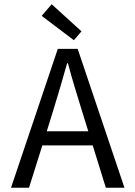

<svg xmlns="http://www.w3.org/2000/svg" viewBox="-20 -887 640 907"><path d="M232 -367 201 -267H397L366 -367Q349 -422 332.5 -476.5Q316 -531 301 -588H297Q281 -531 265 -476.5Q249 -422 232 -367ZM32 0 253 -656H347L568 0H480L418 -200H180L117 0ZM329 -697 177 -812 224 -867 365 -739Z"/></svg>

Font: Source Code Pro
Style: Regular
Weight: 400
Monospace: yes
Designer: Paul D. Hunt, Teo Tuominen
Foundry: Adobe Systems Incorporated
Version: Version 2.030;PS 1.000;hotconv 16.6.51;makeotf.lib2.5.65220